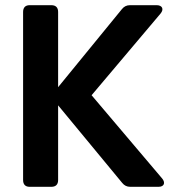

<svg xmlns="http://www.w3.org/2000/svg" viewBox="-20 -720 693 740"><path d="M69 -674V-26C69 -9 78 0 94 0H178C195 0 204 -9 204 -26V-314L451 -15C459 -5 469 0 482 0H591C612 0 619 -15 605 -32L333 -353L599 -668C613 -685 605 -700 584 -700H481C468 -700 458 -695 450 -685L204 -384V-674C204 -691 195 -700 178 -700H94C78 -700 69 -691 69 -674Z"/></svg>

Font: Arvore Sans SemiBold
Style: Regular
Weight: 600
Designer: Jonny Pinhorn (Latin) Dan Schunck (customization for Arvore)
Version: Version 1.000;Glyphs 3.3 (3305)